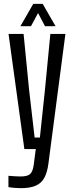

<svg xmlns="http://www.w3.org/2000/svg" viewBox="-20 -777 378 1001"><path d="M88.5 204Q75 204 56.2 202.5Q37.5 201 24 198.5V139.5Q36 140.5 54.2 141.8Q72.5 143 87.5 143Q124.5 143 138 129.5Q151.5 116 156 81L166.5 0H107L24.5 -600H103L131.5 -310.5L160.5 -60H188L214.5 -310.5L242.5 -600H321L232.5 75.5Q226.5 121.5 211.2 149.8Q196 178 166.5 191Q137 204 88.5 204ZM86.5 -640.5 153.5 -757H202.5L269.5 -640.5H214.5L178.5 -709L141.5 -640.5Z"/></svg>

Font: Big Shoulders Display Thin Medium
Style: Regular
Weight: 500
Version: Version 2.002